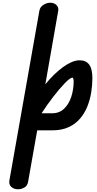

<svg xmlns="http://www.w3.org/2000/svg" viewBox="-20 -951 708 1406"><path d="M112 435Q82 435 62.8 417.5Q43.5 400 49 369.5L268.5 -873Q273.5 -900 298 -915.5Q322.5 -931 347.5 -931Q377 -931 393.8 -913.8Q410.5 -896.5 406.5 -873L312 -333.5Q342 -371 374.8 -403Q407.5 -435 440.5 -459Q473.5 -483 504.5 -496.2Q535.5 -509.5 562.5 -509.5Q609.5 -509.5 633 -478Q656.5 -446.5 656.5 -378.5Q656.5 -328.5 648 -275Q639.5 -221.5 619.8 -171.8Q600 -122 566.2 -82.5Q532.5 -43 482.2 -19.8Q432 3.5 362 3.5H252.5L185.5 382Q180.5 409.5 158.5 422.2Q136.5 435 112 435ZM284.5 -121.5H362Q414.5 -121.5 449.5 -155Q484.5 -188.5 502 -242.5Q519.5 -296.5 519.5 -358Q519.5 -361.5 518.5 -367.2Q517.5 -373 515.5 -377.8Q513.5 -382.5 510 -382.5Q502 -382.5 487.2 -371.5Q472.5 -360.5 453.8 -341Q435 -321.5 413.2 -296Q391.5 -270.5 369 -241.2Q346.5 -212 325 -181.5Q303.5 -151 284.5 -121.5Z"/></svg>

Font: Edu AU VIC WA NT Hand
Style: Bold
Weight: 700
Version: Version 1.001